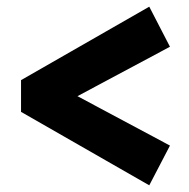

<svg xmlns="http://www.w3.org/2000/svg" viewBox="-20 -544 565 575"><path d="M427 11 43 -209V-304L427 -524L489 -404L212 -256L489 -108Z"/></svg>

Font: Readex Pro bold
Style: Bold
Weight: 700
Designer: Bonnie Shaver-Troup, Thomas Jockin
Foundry: Lexend
Version: Version 1.200; ttfautohint (v1.8.3)